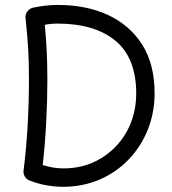

<svg xmlns="http://www.w3.org/2000/svg" viewBox="-20 -714 684 764"><path d="M109.9 -683.1C94.7 -679.2 79.6 -662.6 81.5 -643.1C91.3 -547.9 95.2 -494.1 95.2 -396C95.2 -336.4 93.3 -274.9 89.8 -211.4C85.9 -147.9 80.6 -89.4 73.7 -35.2C71.8 -20 80.6 -2.4 96.7 3.9C139.6 21 185.1 29.3 232.9 29.3C439.9 29.3 595.2 -135.7 595.2 -342.3C595.2 -419.9 578.6 -484.9 545.4 -537.1C479 -641.6 358.9 -694.3 210.4 -694.3C176.8 -694.3 143.6 -690.4 109.9 -683.1ZM158.2 -615.2C175.8 -619.1 192.9 -620.1 210.4 -620.1C307.6 -620.1 384.3 -597.2 439.5 -551.8C494.6 -505.9 522 -436 522 -342.3C522 -286.1 509.3 -235.4 484.4 -190.4C459 -145 424.3 -109.4 380.9 -83.5C337.4 -57.1 288.1 -43.9 232.9 -43.9C205.1 -43.9 177.2 -48.3 149.9 -57.6C162.1 -163.6 168.5 -284.2 168.5 -396C168.5 -438.5 167.5 -476.1 166 -508.8C164.6 -541.5 161.6 -576.7 158.2 -615.2Z"/></svg>

Font: Mikhak
Style: Regular
Weight: 400
Designer: Amin Abedi
Version: Version 3.2